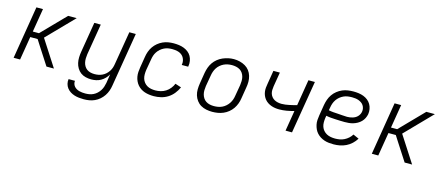

<svg xmlns="http://www.w3.org/2000/svg" viewBox="-51 -1096 4301 1864"><g transform="rotate(15 2100.0 -164.0)"><path d="M54 0 141 -530H207L168 -294H230L460 -530H546L288 -265L459 0H384L271 -175L232 -236H158L119 0Z M815 213Q791 213 767 210.5Q743 208 720.5 201Q698 194 678.5 181.5Q659 169 645 151Q631 133 625 109.5Q619 86 623 62H687Q685 78 689.5 92.5Q694 107 703.5 118Q713 129 726 136.5Q739 144 753.5 148Q768 152 784 153.5Q800 155 815 155Q835 155 855.5 151.5Q876 148 895.5 138.5Q915 129 931 114Q947 99 958.5 81Q970 63 976.5 43.5Q983 24 987 3L1001 -87Q989 -65 970.5 -46Q952 -27 930 -14.5Q908 -2 883.5 3Q859 8 835 8Q806 8 778 1Q750 -6 728.5 -22Q707 -38 692.5 -62Q678 -86 672 -113Q666 -140 667 -169.5Q668 -199 673 -228L723 -530H788L736 -218Q733 -198 732.5 -177Q732 -156 736 -136.5Q740 -117 750 -100Q760 -83 775.5 -71.5Q791 -60 811 -55Q831 -50 852 -50Q852 -50 852.5 -50Q853 -50 853 -50Q872 -50 891.5 -53.5Q911 -57 930 -66Q949 -75 964.5 -89Q980 -103 991.5 -120Q1003 -137 1009.5 -156Q1016 -175 1019 -195L1075 -530H1140L1050 13Q1046 40 1036.5 66.5Q1027 93 1011 117Q995 141 972.5 160.5Q950 180 923.5 192Q897 204 869.5 208.5Q842 213 815 213Z M1464 8Q1440 8 1417 5Q1394 2 1372.5 -5Q1351 -12 1332 -24.5Q1313 -37 1299 -53.5Q1285 -70 1275.5 -90.5Q1266 -111 1262 -134Q1258 -157 1259.5 -180.5Q1261 -204 1265 -228L1283 -338Q1287 -365 1296.5 -392Q1306 -419 1322.5 -443Q1339 -467 1362 -486Q1385 -505 1411.5 -517Q1438 -529 1465.5 -533.5Q1493 -538 1520 -538Q1547 -538 1573 -534.5Q1599 -531 1622.5 -522Q1646 -513 1666 -497.5Q1686 -482 1698 -460.5Q1710 -439 1714.5 -413Q1719 -387 1714 -360Q1714 -359 1713.5 -357.5Q1713 -356 1713 -355H1649Q1649 -356 1649 -357Q1649 -358 1649 -359Q1654 -385 1645.5 -410.5Q1637 -436 1618 -452Q1599 -468 1573 -474Q1547 -480 1520 -480Q1500 -480 1479.5 -476.5Q1459 -473 1439.5 -463.5Q1420 -454 1403.5 -439.5Q1387 -425 1375 -407Q1363 -389 1356.5 -369Q1350 -349 1347 -328L1328 -218Q1325 -196 1325 -174Q1325 -152 1331 -132Q1337 -112 1350 -95.5Q1363 -79 1381 -68.5Q1399 -58 1420.5 -54Q1442 -50 1464 -50Q1490 -50 1517 -56.5Q1544 -63 1567.5 -78Q1591 -93 1609 -115.5Q1627 -138 1637 -163L1698 -143Q1683 -109 1659 -79Q1635 -49 1603 -29Q1571 -9 1535 -0.5Q1499 8 1464 8Z M2051 8Q2020 8 1990.5 2Q1961 -4 1936 -18.5Q1911 -33 1893.5 -56.5Q1876 -80 1867.5 -108Q1859 -136 1859.5 -166.5Q1860 -197 1865 -228L1883 -338Q1888 -366 1897.5 -393Q1907 -420 1923.5 -444Q1940 -468 1963.5 -487Q1987 -506 2014 -517.5Q2041 -529 2068.5 -535Q2096 -541 2124 -541Q2155 -541 2184.5 -533.5Q2214 -526 2239 -511.5Q2264 -497 2281.5 -474Q2299 -451 2307.5 -422.5Q2316 -394 2316 -363.5Q2316 -333 2310 -302L2292 -192Q2288 -164 2278 -137Q2268 -110 2251.5 -86Q2235 -62 2211.5 -43Q2188 -24 2161 -12.5Q2134 -1 2106 3.5Q2078 8 2051 8ZM2052 -50Q2073 -50 2093.5 -53.5Q2114 -57 2133.5 -66Q2153 -75 2170 -90Q2187 -105 2199 -123Q2211 -141 2218 -161Q2225 -181 2228 -202L2247 -312Q2250 -333 2250.5 -354.5Q2251 -376 2246 -396Q2241 -416 2229.5 -433Q2218 -450 2201 -460.5Q2184 -471 2163 -475.5Q2142 -480 2121 -480Q2100 -480 2079.5 -476Q2059 -472 2040 -463Q2021 -454 2004 -439.5Q1987 -425 1975.5 -407Q1964 -389 1957 -369Q1950 -349 1947 -328L1928 -218Q1925 -197 1924.5 -175.5Q1924 -154 1929 -134.5Q1934 -115 1945 -98Q1956 -81 1973 -70Q1990 -59 2010.5 -54.5Q2031 -50 2052 -50Z M2787 0 2821 -206Q2784 -196 2747 -189.5Q2710 -183 2673 -183Q2652 -183 2631.5 -186Q2611 -189 2592 -196Q2573 -203 2556.5 -214Q2540 -225 2527.5 -240Q2515 -255 2507 -273.5Q2499 -292 2496 -312.5Q2493 -333 2495 -354Q2497 -375 2501 -396L2523 -530H2588L2564 -386Q2561 -367 2560.5 -347.5Q2560 -328 2565.5 -311Q2571 -294 2582.5 -280Q2594 -266 2609.5 -257.5Q2625 -249 2643.5 -245Q2662 -241 2681 -241Q2681 -241 2681.5 -241Q2682 -241 2682 -241Q2701 -241 2719.5 -243.5Q2738 -246 2757 -250Q2776 -254 2794.5 -258.5Q2813 -263 2832 -268L2875 -530H2940L2852 0Z M3271 8Q3247 8 3223 5.5Q3199 3 3177 -4.5Q3155 -12 3136 -24Q3117 -36 3102 -52.5Q3087 -69 3077.5 -89.5Q3068 -110 3063 -133Q3058 -156 3059.5 -180Q3061 -204 3065 -228L3083 -338Q3088 -366 3097.5 -393Q3107 -420 3124 -444.5Q3141 -469 3165 -488Q3189 -507 3216 -518.5Q3243 -530 3271 -534Q3299 -538 3327 -538Q3353 -538 3379 -534.5Q3405 -531 3428.5 -522Q3452 -513 3471.5 -497.5Q3491 -482 3503.5 -460.5Q3516 -439 3520.5 -413.5Q3525 -388 3521 -362Q3517 -341 3507 -320.5Q3497 -300 3481 -284Q3465 -268 3445.5 -257Q3426 -246 3404.5 -239.5Q3383 -233 3361.5 -231Q3340 -229 3319 -229Q3296 -229 3272.5 -230Q3249 -231 3225.5 -232Q3202 -233 3178.5 -235Q3155 -237 3132 -242L3128 -218Q3125 -196 3125 -173.5Q3125 -151 3132 -130.5Q3139 -110 3153 -94Q3167 -78 3185.5 -68Q3204 -58 3226 -54Q3248 -50 3271 -50Q3294 -50 3317 -54Q3340 -58 3362 -69Q3384 -80 3402.5 -96.5Q3421 -113 3434 -134L3492 -108Q3475 -80 3450 -56.5Q3425 -33 3395 -18.5Q3365 -4 3333.5 2Q3302 8 3271 8ZM3329 -284Q3342 -284 3356 -286Q3370 -288 3383.5 -292Q3397 -296 3409.5 -303Q3422 -310 3432 -320.5Q3442 -331 3448.5 -344Q3455 -357 3457 -370Q3460 -387 3456.5 -403.5Q3453 -420 3444 -433.5Q3435 -447 3421.5 -456Q3408 -465 3393 -470.5Q3378 -476 3361 -478Q3344 -480 3327 -480Q3306 -480 3285 -477Q3264 -474 3244 -465Q3224 -456 3206.5 -441.5Q3189 -427 3176.5 -408.5Q3164 -390 3157 -369.5Q3150 -349 3147 -328L3142 -300Q3165 -295 3188 -293Q3211 -291 3235 -290Q3259 -289 3282 -286.5Q3305 -284 3329 -284Z M3654 0 3741 -530H3807L3768 -294H3830L4060 -530H4146L3888 -265L4059 0H3984L3871 -175L3832 -236H3758L3719 0Z"/></g></svg>

Font: Iosevka Curly Light Extended
Style: Italic
Weight: 300
Width: 7
Italic angle: -9°
Monospace: yes
Designer: Belleve Invis
Foundry: Belleve Invis
Version: Version 11.1.0; ttfautohint (v1.8.3)